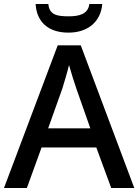

<svg xmlns="http://www.w3.org/2000/svg" viewBox="-20 -945 696 965"><path d="M494 -925H429C423 -873 376 -863 326 -863C266 -863 228 -870 223 -925H159C164 -837 220 -781 324 -781C425 -781 487 -839 494 -925ZM539 0H655L386 -717H270L0 0H115L189 -204H464ZM364 -499 434 -300H222L293 -499C300 -522 317 -577 327 -618C335 -588 356 -521 364 -499Z"/></svg>

Font: Noto Sans Balinese Medium
Style: Regular
Weight: 500
Designer: Aditya Bayu, David Williams
Foundry: David Williams
Version: Version 2.005